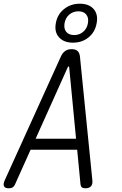

<svg xmlns="http://www.w3.org/2000/svg" viewBox="-36 -1005 656 1035"><path d="M398 -11 380 -198H129L45 -11Q41 -1 33 4.5Q25 10 11 10Q-8 10 -14 -0.5Q-20 -11 -11 -32L292 -700Q301 -720 315 -730Q329 -740 350 -740Q371 -740 382 -730Q393 -720 395 -700L462 -32Q464 -11 454 -0.5Q444 10 425 10Q411 10 405 4.5Q399 -1 398 -11ZM374 -257 337 -642Q336 -647 333.5 -647Q331 -647 329 -642L156 -257ZM357 -775Q308 -775 282 -804Q256 -833 265 -880Q273 -927 309 -956Q345 -985 394 -985Q444 -985 469 -956Q494 -927 485 -880Q477 -833 442 -804Q407 -775 357 -775ZM364 -816Q392 -816 412.5 -833.5Q433 -851 438 -880Q443 -909 429 -926.5Q415 -944 387 -944Q358 -944 337.5 -926.5Q317 -909 312 -880Q307 -851 321 -833.5Q335 -816 364 -816Z"/></svg>

Font: Maple Mono NL ExtraLight
Style: Italic
Weight: 275
Italic angle: -10°
Monospace: yes
Designer: subframe7536
Version: Version 7.000